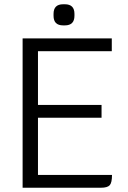

<svg xmlns="http://www.w3.org/2000/svg" viewBox="-20 -880 600 900"><path d="M505 -60Q505 -24 494.5 -12Q484 0 453 0H86V-700H504V-640H158V-388H456V-328H158V-60ZM231 -806V-815Q231 -860 276 -860H284Q329 -860 329 -815V-806Q329 -761 284 -761H276Q231 -761 231 -806Z"/></svg>

Font: Krub
Style: Regular
Weight: 400
Designer: Ekaluck Peanpanawate
Foundry: Cadson Demak Co.,Ltd.
Version: Version 1.000; ttfautohint (v1.6)